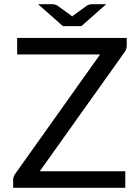

<svg xmlns="http://www.w3.org/2000/svg" viewBox="-20 -898 664 918"><path d="M586 -716.5V-680.5Q586 -663.5 575.5 -648.5L170 -79H579V0H43V-38Q43 -53 52.5 -66.5L458.5 -637.5H62V-716.5ZM369 -773H281L162 -878H229.5Q235.5 -878 242.5 -876.2Q249.5 -874.5 254 -871.5L319 -824.5Q320.5 -823.5 322.2 -822Q324 -820.5 325 -819Q326 -820.5 327.8 -822Q329.5 -823.5 331 -824.5L396 -871.5Q400.5 -874.5 407.5 -876.2Q414.5 -878 420.5 -878H488Z"/></svg>

Font: LatoHex
Style: Regular
Weight: 400
Designer: Lukasz Dziedzic
Foundry: tyPoland Lukasz Dziedzic
Version: Version 1.104; Western+Polish opensource